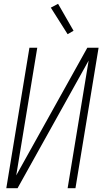

<svg xmlns="http://www.w3.org/2000/svg" viewBox="-20 -985 540 1005"><path d="M13 0 134 -735H175L65 -67L437 -735H496L375 0H334L444 -668L72 0ZM334 -806 246 -945 284 -965 365 -824Z"/></svg>

Font: Iosevka SS18 Extralight
Style: Italic
Weight: 200
Italic angle: -9°
Monospace: yes
Designer: Belleve Invis
Foundry: Belleve Invis
Version: Version 25.1.1; ttfautohint (v1.8.4)